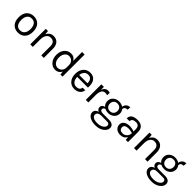

<svg xmlns="http://www.w3.org/2000/svg" viewBox="363 -2310 4185 4185"><g transform="rotate(45 2456.0 -217.5)"><path d="M50 -239Q50 -360 111.5 -425Q173 -490 273 -490Q373 -490 434.5 -425Q496 -360 496 -239Q496 -119 434.5 -54Q373 11 273 11Q173 11 111.5 -54Q50 -119 50 -239ZM168 -373.5Q131 -325 131 -239.5Q131 -154 166 -105.5Q201 -57 270.5 -57Q340 -57 378 -105.5Q416 -154 416 -239.5Q416 -325 380 -373.5Q344 -422 274.5 -422Q205 -422 168 -373.5Z M646 0V-478H714L723 -386Q770 -490 884 -490Q969 -490 1016.5 -434Q1064 -378 1064 -281V0H986V-281Q986 -350 953.5 -385Q921 -420 861 -420Q801 -420 764 -371Q727 -322 725 -235V0Z M1270 -422Q1330 -490 1423 -490Q1515 -490 1563 -407V-681H1641V0H1577L1567 -80Q1544 -35 1506 -12Q1468 11 1423 11Q1332 11 1270.5 -59Q1209 -129 1209 -241Q1209 -353 1270 -422ZM1290 -240Q1290 -157 1330 -108Q1370 -59 1426 -59Q1482 -59 1522 -96Q1561 -134 1563 -197V-275Q1563 -342 1524 -381Q1485 -420 1427 -420Q1369 -420 1329.5 -371Q1290 -322 1290 -240Z M2168 -412Q2203 -359 2204 -257Q2204 -235 2202 -222H1872Q1872 -148 1908 -100.5Q1944 -53 2009 -53Q2108 -53 2122 -140H2203Q2192 -68 2139.5 -28.5Q2087 11 2009 11Q1913 11 1853 -57.5Q1793 -126 1793 -240Q1793 -354 1853.5 -422Q1914 -490 2015.5 -490Q2117 -490 2168 -412ZM1873 -282H2128Q2128 -346 2104 -382Q2074 -427 2011 -427Q1949 -427 1914 -385.5Q1879 -344 1873 -282Z M2358 0V-479H2437V-387Q2473 -487 2564 -487Q2593 -487 2619 -478L2615 -401Q2585 -411 2554 -411Q2441 -411 2437 -233V0Z M2647 93Q2647 50 2672.5 23Q2698 -4 2740 -15Q2680 -44 2680 -104Q2680 -134 2703.5 -158Q2727 -182 2762 -190Q2708 -238 2708 -316Q2708 -394 2763.5 -442Q2819 -490 2895 -490Q2971 -490 3024 -454Q3031 -507 3066.5 -539Q3102 -571 3160 -571L3153 -493Q3065 -493 3061 -419Q3096 -376 3096 -316Q3096 -239 3040.5 -189.5Q2985 -140 2902 -140Q2845 -140 2801 -163Q2781 -159 2765 -144.5Q2749 -130 2749 -105Q2749 -52 2837 -52H3023Q3090 -52 3129 -23.5Q3168 5 3168 56Q3168 132 3091.5 189Q3015 246 2898 246Q2781 246 2714 202.5Q2647 159 2647 93ZM3090 61Q3090 38 3073.5 21.5Q3057 5 3023 5H2830Q2779 7 2752 29.5Q2725 52 2725 90Q2725 128 2766.5 155.5Q2808 183 2892.5 183Q2977 183 3033.5 146.5Q3090 110 3090 61ZM2817 -400.5Q2786 -368 2786 -316Q2786 -264 2817.5 -230.5Q2849 -197 2903 -197Q2957 -197 2988 -231Q3019 -265 3019 -316.5Q3019 -368 2988 -400.5Q2957 -433 2902.5 -433Q2848 -433 2817 -400.5Z M3306 -239Q3357 -275 3434 -275Q3511 -275 3581 -249V-310Q3581 -375 3554 -403Q3527 -431 3475.5 -431Q3424 -431 3392.5 -410.5Q3361 -390 3361 -346H3274Q3274 -456 3392 -482Q3428 -490 3470 -490Q3559 -490 3609 -445Q3659 -400 3659 -308V0H3591L3583 -80Q3539 11 3424 11Q3346 11 3300 -32Q3254 -75 3254 -139Q3254 -203 3306 -239ZM3338 -140Q3338 -50 3440 -50Q3498 -50 3539.5 -91.5Q3581 -133 3581 -199Q3510 -219 3457 -219Q3404 -219 3371 -200Q3338 -181 3338 -140Z M3844 0V-478H3912L3921 -386Q3968 -490 4082 -490Q4167 -490 4214.5 -434Q4262 -378 4262 -281V0H4184V-281Q4184 -350 4151.5 -385Q4119 -420 4059 -420Q3999 -420 3962 -371Q3925 -322 3923 -235V0Z M4375 93Q4375 50 4400.5 23Q4426 -4 4468 -15Q4408 -44 4408 -104Q4408 -134 4431.5 -158Q4455 -182 4490 -190Q4436 -238 4436 -316Q4436 -394 4491.5 -442Q4547 -490 4623 -490Q4699 -490 4752 -454Q4759 -507 4794.5 -539Q4830 -571 4888 -571L4881 -493Q4793 -493 4789 -419Q4824 -376 4824 -316Q4824 -239 4768.5 -189.5Q4713 -140 4630 -140Q4573 -140 4529 -163Q4509 -159 4493 -144.5Q4477 -130 4477 -105Q4477 -52 4565 -52H4751Q4818 -52 4857 -23.5Q4896 5 4896 56Q4896 132 4819.5 189Q4743 246 4626 246Q4509 246 4442 202.5Q4375 159 4375 93ZM4818 61Q4818 38 4801.5 21.5Q4785 5 4751 5H4558Q4507 7 4480 29.5Q4453 52 4453 90Q4453 128 4494.5 155.5Q4536 183 4620.5 183Q4705 183 4761.5 146.5Q4818 110 4818 61ZM4545 -400.5Q4514 -368 4514 -316Q4514 -264 4545.5 -230.5Q4577 -197 4631 -197Q4685 -197 4716 -231Q4747 -265 4747 -316.5Q4747 -368 4716 -400.5Q4685 -433 4630.5 -433Q4576 -433 4545 -400.5Z"/></g></svg>

Font: Karmilla
Style: Regular
Weight: 400
Designer: Jonathan Pinhorn
Version: Version 1.000